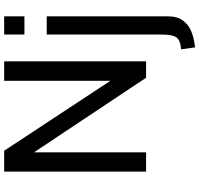

<svg xmlns="http://www.w3.org/2000/svg" viewBox="-38 -702 982 947"><g transform="rotate(-90 453.5 -229.0)"><path d="M80 0V-700H183L528 -176V-700H624V0H543L175 -553V0ZM693 242 683 173Q712.5 170 728.2 161.8Q744 153.5 750 133Q756 112.5 756 73V-490H846V107Q846 154 825.8 181Q805.5 208 777 220.5Q748.5 233 723 237ZM756 -600V-700H846V-600Z"/></g></svg>

Font: Cabin Resolve
Style: Regular-Resolve
Weight: 400
Designer: Pablo Impallari
Foundry: Pablo Impallari. http://www.impallari.com Igino Marini. http://www.ikern.com
Version: Version 3.001